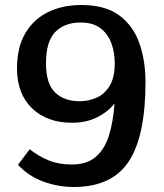

<svg xmlns="http://www.w3.org/2000/svg" viewBox="-20 -734 658 768"><path d="M275 14Q212 14 152.5 -8Q93 -30 52 -75L99 -137Q134 -109 174.5 -92.5Q215 -76 267 -76Q328 -76 363.5 -107Q399 -138 416 -192.5Q433 -247 438 -320Q411 -286 368 -264.5Q325 -243 268 -243Q168 -243 108 -301Q48 -359 48 -460Q48 -545 81.5 -601.5Q115 -658 173 -686Q231 -714 305 -714Q401 -714 457 -672.5Q513 -631 537.5 -561Q562 -491 562 -406Q562 -189 494.5 -87.5Q427 14 275 14ZM298 -329Q332 -329 364.5 -342.5Q397 -356 418 -389.5Q439 -423 439 -481Q439 -524 425.5 -561Q412 -598 382 -621Q352 -644 302 -644Q239 -644 201.5 -606.5Q164 -569 164 -481Q164 -398 201 -363.5Q238 -329 298 -329Z"/></svg>

Font: Literata 7pt Medium
Style: Regular
Weight: 500
Designer: Latin by Veronika Burian and Jose Scaglione. Greek by Irene Vlachou. Cyrillic by Vera Evstafieva.
Foundry: TypeTogether
Version: Version 3.002